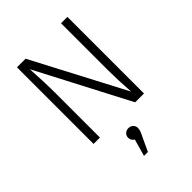

<svg xmlns="http://www.w3.org/2000/svg" viewBox="-271 -810 1214 1214"><g transform="rotate(-45 336.5 -203.0)"><path d="M562 0H483L160 -619Q168 -494 168 -383V0H111V-685H188L513 -66Q505 -182 505 -269V-685H562ZM381 127Q381 139 376.5 152Q372 165 358 193L318 279H283L315 165Q293 151 293 127Q293 109 305.5 97Q318 85 337 85Q356 85 368.5 97Q381 109 381 127Z"/></g></svg>

Font: Statis Sans Light
Style: Regular
Weight: 300
Designer: bBox Type GmbH
Foundry: bBox Type GmbH
Version: Version 1.000